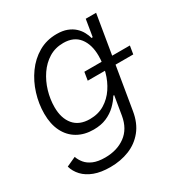

<svg xmlns="http://www.w3.org/2000/svg" viewBox="-176 -684 984 1033"><g transform="rotate(-30 315.5 -167.5)"><path d="M213.9 215.3Q156.2 215.3 115.5 200Q74.7 184.6 49.8 158Q24.9 131.3 15.6 98.1L74.2 71.3Q81.5 93.3 97.7 112.8Q113.8 132.3 142.3 144.5Q170.9 156.7 215.3 156.7Q289.6 156.7 340.8 119.1Q392.1 81.5 404.8 6.8L424.3 -110.8L418.5 -109.4Q402.3 -83 377.4 -58.8Q352.5 -34.7 317.9 -19.5Q283.2 -4.4 236.8 -4.4Q179.7 -4.4 137.2 -29.1Q94.7 -53.7 71.5 -100.1Q48.3 -146.5 48.3 -210.9Q48.3 -272.5 66.9 -332.5Q85.4 -392.6 120.8 -441.9Q156.2 -491.2 206.5 -520.5Q256.8 -549.8 319.8 -549.8Q356.9 -549.8 383.5 -539.6Q410.2 -529.3 428.2 -512.7Q446.3 -496.1 457 -476.1Q467.8 -456.1 472.7 -437L480 -438L497.1 -542.5H561.5L468.8 14.2Q457.5 83.5 421.4 127.9Q385.3 172.4 331.8 193.8Q278.3 215.3 213.9 215.3ZM247.6 -63.5Q299.8 -63.5 339.1 -87.4Q378.4 -111.3 404.8 -150.9Q431.2 -190.4 444.3 -238.5Q457.5 -286.6 457.5 -335.4Q457.5 -405.3 424.6 -447.8Q391.6 -490.2 326.7 -490.2Q276.4 -490.2 237.1 -466.1Q197.8 -441.9 170.2 -401.4Q142.6 -360.8 128.2 -312Q113.8 -263.2 113.8 -213.9Q113.8 -145 147.9 -104.2Q182.1 -63.5 247.6 -63.5ZM339.8 -248.5 348.1 -299.3H630.9L622.6 -248.5Z"/></g></svg>

Font: Inter 16pt Light
Style: Italic
Weight: 300
Italic angle: -9.3988°
Version: Version 4.001;git-66647c0bb